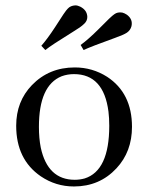

<svg xmlns="http://www.w3.org/2000/svg" viewBox="-20 -671 541 701"><path d="M122.1 -208C122.1 -180 124.3 -154.6 128.9 -131.8C145.8 -53.7 187.2 -14.6 252.9 -14.6C265.3 -14.6 277.3 -16.3 289.1 -19.5C349 -38.4 378.9 -102.5 378.9 -211.9C378.9 -230.8 377.9 -248 376 -263.7C364.3 -354.8 322.3 -400.4 250 -400.4C234.4 -400.4 219.4 -397.8 205.1 -392.6C149.7 -370.4 122.1 -308.9 122.1 -208ZM252.9 -424.8C295.9 -424.8 335.3 -413.4 371.1 -390.6C431.6 -350.9 461.9 -290 461.9 -208C461.9 -147.5 443 -97 405.3 -56.6C364.3 -12.4 312.5 9.8 250 9.8C205.7 9.8 165.4 -2.6 128.9 -27.3C69 -68.4 39.1 -129.9 39.1 -211.9C39.1 -271.2 58.3 -320.6 96.7 -360.4C138.3 -403.3 190.4 -424.8 252.9 -424.8ZM286.1 -583C279 -575.8 265.6 -566.4 246.1 -554.7C193.4 -522.1 159.8 -500 145.5 -488.3L130.9 -503.9C145.8 -520.8 162.4 -543.3 180.7 -571.3C206.1 -611.7 221.7 -634.4 227.5 -639.6C234 -646.8 243.2 -650.7 254.9 -651.4C260.7 -651.4 266.9 -649.7 273.4 -646.5C289.7 -638 298.2 -625.7 298.8 -609.4C298.8 -599 294.6 -590.2 286.1 -583ZM443.4 -551.8C435.5 -546.5 421.5 -540.4 401.4 -533.2C340.2 -511.1 301.4 -496.1 285.2 -488.3L274.4 -506.8C293.3 -520.5 315.4 -540 340.8 -565.4C371.4 -596.7 390.3 -614.6 397.5 -619.1C405.3 -625 415 -627 426.8 -625C432 -623.7 437.5 -621.1 443.4 -617.2C458.3 -606.1 463.9 -592.1 460 -575.2C457.4 -565.4 451.8 -557.6 443.4 -551.8Z"/></svg>

Font: Abhaya Libre
Style: Regular
Weight: 400
Designer: Pushpananda Ekanayake, Sol Matas, Pathum Egodawatta
Foundry: Mooniak
Version: Version 1.041; ; ttfautohint (v1.5)